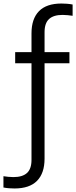

<svg xmlns="http://www.w3.org/2000/svg" viewBox="-82 -838 432 1088"><path d="M0.5 230Q-13.5 230 -30.5 228.8Q-47.5 227.5 -62.5 224.5V160.5Q-48 162.5 -35 164Q-22 165.5 -6 165.5Q45.5 165.5 71 142.2Q96.5 119 96.5 67.5V-479.5H4V-542.5H96.5V-649Q96.5 -731.5 139 -774.8Q181.5 -818 266 -818Q280 -818 297 -816.8Q314 -815.5 329.5 -812.5V-748.5Q314.5 -750.5 301.5 -752Q288.5 -753.5 272.5 -753.5Q221.5 -753.5 196 -730.2Q170.5 -707 170.5 -655.5V-542.5H311.5V-479.5H170.5V61Q170.5 143.5 127.8 186.8Q85 230 0.5 230Z"/></svg>

Font: Encode Sans Condensed Condensed
Style: Regular
Weight: 400
Width: 3
Designer: Multiple Designers
Foundry: Impallari Type
Version: Version 3.000; ttfautohint (v1.8.3) -l 8 -r 50 -G 200 -x 14 